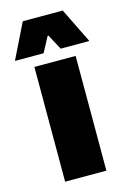

<svg xmlns="http://www.w3.org/2000/svg" viewBox="-132 -742 534 796"><g transform="rotate(-15 135.0 -344.0)"><path d="M223 0H46V-492.5H223ZM-24.5 -539.5 48.5 -688H220L293 -539.5V-537.5H171L136 -603H132.5L97.5 -537.5H-24.5Z"/></g></svg>

Font: Anek Kannada ExtraBold
Style: Regular
Weight: 800
Version: Version 1.003